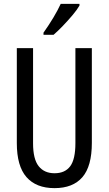

<svg xmlns="http://www.w3.org/2000/svg" viewBox="-20 -963 562 993"><path d="M455 -224Q455 -103 406 -46.5Q357 10 262 10Q167 10 117 -47Q67 -104 67 -223V-714H151V-222Q151 -140 180 -103.5Q209 -67 262 -67Q316 -67 343 -103Q370 -139 370 -223V-714H455ZM391 -934Q379 -913 355 -884.5Q331 -856 304.5 -828.5Q278 -801 257 -783H205V-794Q263 -876 294 -943H391Z"/></svg>

Font: Noto Sans Thai ExtCond
Style: Regular
Weight: 400
Width: 2
Designer: Monotype Design Team
Foundry: Monotype Imaging Inc.
Version: Version 2.002; ttfautohint (v1.8.4.7-5d5b)